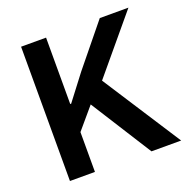

<svg xmlns="http://www.w3.org/2000/svg" viewBox="-125 -818 924 938"><g transform="rotate(-20 337.5 -349.0)"><path d="M82 0V-698.2H211.9V-353H216.8L315.9 -482.9L491.2 -698.2H640.1L397 -407.2L660.2 0H505.9L305.2 -316.9L211.9 -207V0Z"/></g></svg>

Font: Anuphan SemiBold
Style: Bold
Weight: 600
Designer: Mike Abbink, Paul van der Laan, Pieter van Rosmalen, Mint Tantisuwanna
Foundry: Bold Monday; Cadson Demak
Version: Version 3.002;hotconv 1.0.109;makeotfexe 2.5.65596